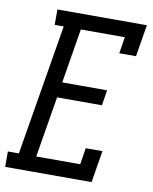

<svg xmlns="http://www.w3.org/2000/svg" viewBox="-101 -798 684 860"><g transform="rotate(10 241.0 -367.5)"><path d="M-18 0V-70H32L131 -665H90V-735H497L473 -590H397L409 -665H209L168 -417H372L361 -347H157L111 -70H311L323 -145H399L375 0Z"/></g></svg>

Font: Iosevka Gothic
Style: Italic
Weight: 400
Italic angle: -9°
Monospace: yes
Designer: Belleve Invis
Foundry: Belleve Invis
Version: Version 15.5.1; ttfautohint (v1.8.4)